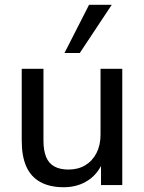

<svg xmlns="http://www.w3.org/2000/svg" viewBox="-20 -775 605 804"><path d="M247 9Q188 9 148.5 -13Q109 -35 90 -78Q71 -121 71 -186V-487H162V-186Q162 -145 173 -118Q184 -91 207.5 -78Q231 -65 267 -65Q307 -65 337 -83Q367 -101 384 -134Q401 -167 401 -211V-487H492V0H403V-110H416Q396 -52 351.5 -21.5Q307 9 247 9ZM250 -553 353 -755H448L314 -553Z"/></svg>

Font: Nunito Sans 12pt Medium
Style: Regular
Weight: 500
Designer: Vernon Adams
Foundry: Vernon Adams
Version: Version 3.101;gftools[0.9.27]